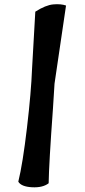

<svg xmlns="http://www.w3.org/2000/svg" viewBox="-88 -1041 567 1282"><g transform="rotate(-5 195.0 -399.5)"><path d="M197 -965Q270 -1003 321 -1003Q372 -1003 405 -988L283 -475Q279 -446 258 -310Q199 57 186 184Q144 211 73 201Q2 191 -15 156Q25 39 74 -197.5Q123 -434 142 -586Z"/></g></svg>

Font: Tillana
Style: Bold
Weight: 700
Designer: Lipi Raval (Devanagari, Latin), Jonny Pinhorn (Latin)
Foundry: Indian Type Foundry
Version: Version 2.002;PS 1.0;hotconv 1.0.79;makeotf.lib2.5.61930; tt